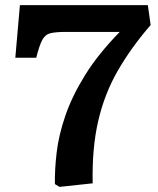

<svg xmlns="http://www.w3.org/2000/svg" viewBox="-20 -720 619 752"><path d="M213 12 195 1Q194 -56 202 -123.5Q210 -191 236 -267Q262 -343 313 -425.5Q364 -508 449 -595H239Q199 -595 178 -590Q157 -585 145.5 -563.5Q134 -542 122 -494H40L58 -700H559L570 -622Q493 -533 441 -442.5Q389 -352 364.5 -245.5Q340 -139 343 -2Z"/></svg>

Font: Literata 7pt SemiBold
Style: Regular
Weight: 600
Designer: Latin by Veronika Burian and Jose Scaglione. Greek by Irene Vlachou. Cyrillic by Vera Evstafieva.
Foundry: TypeTogether
Version: Version 3.002